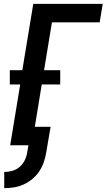

<svg xmlns="http://www.w3.org/2000/svg" viewBox="-20 -755 554 998"><path d="M2 223V139Q23 139 44 133Q65 127 81.5 113Q98 99 108 79Q118 59 121 39L128 0H33L85 -316H31V-390H96L153 -735H514L498 -639H250L209 -390H293V-316H197L161 -96H243L220 39Q216 64 207.5 88.5Q199 113 184 135.5Q169 158 148 175.5Q127 193 102.5 204Q78 215 52.5 219Q27 223 2 223Z"/></svg>

Font: Iosevka Oblique
Style: Bold
Weight: 700
Italic angle: -9°
Monospace: yes
Designer: Belleve Invis
Foundry: Belleve Invis
Version: Version 32.5.0; ttfautohint (v1.8.4)